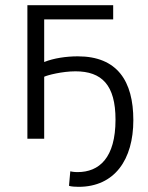

<svg xmlns="http://www.w3.org/2000/svg" viewBox="-20 -537 573 743"><path d="M86 0H151V-240C163 -246 220 -261 272 -261C374 -261 427 -208 427 -74C427 74 364 129 280 129C267 129 255 127 252 126L247 182C254 185 272 186 284 186C424 186 496 80 496 -72C496 -223 434 -319 281 -319C237 -319 188 -312 151 -297V-462H418V-517H86Z"/></svg>

Font: Repo Light
Style: Regular
Weight: 300
Designer: Stefan Peev
Foundry: Context Ltd
Version: Version 001.502